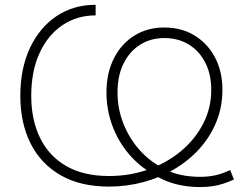

<svg xmlns="http://www.w3.org/2000/svg" viewBox="-20 -757 1034 789"><path d="M802.7 11.7Q765.1 11.7 729.5 5.4Q693.8 -1 662.4 -13.7Q630.9 -26.4 606.4 -43.9Q551.8 -74.2 508.8 -125Q465.8 -175.8 441.7 -240.7Q417.5 -305.7 417.5 -377Q417.5 -456.5 447.8 -516.6Q478 -576.7 531.7 -610.4Q585.4 -644 655.3 -644Q725.6 -644 779.3 -611.3Q833 -578.6 863.5 -521Q894 -463.4 894 -387.7Q894 -317.4 869.1 -256.3Q844.2 -195.3 800 -146.2Q755.9 -97.2 697.3 -62.3Q638.7 -27.3 569.8 -8.8Q501 9.8 427.7 9.8Q310.5 9.8 229.2 -36.9Q147.9 -83.5 105.7 -167.5Q63.5 -251.5 63.5 -363.3Q63.5 -475.6 103 -559.8Q142.6 -644 212.2 -690.7Q281.7 -737.3 373 -737.3V-693.8Q296.4 -693.8 236.6 -653.6Q176.8 -613.3 142.6 -539.1Q108.4 -464.8 108.4 -363.3Q108.4 -264.2 144.8 -189.9Q181.2 -115.7 252.2 -74.7Q323.2 -33.7 427.7 -33.7Q514.2 -33.7 590.3 -60.8Q666.5 -87.9 724.4 -136.5Q782.2 -185.1 815.2 -249.3Q848.1 -313.5 848.1 -387.7Q848.1 -451.7 823.7 -499.5Q799.3 -547.4 755.9 -574Q712.4 -600.6 655.3 -600.6Q598.1 -600.6 554.7 -572.5Q511.2 -544.4 487.1 -494.6Q462.9 -444.8 462.9 -377.9Q462.9 -309.6 487.5 -248Q512.2 -186.5 554.7 -139.4Q597.2 -92.3 650.4 -66.4Q680.2 -47.9 719.2 -39.1Q758.3 -30.3 803.2 -30.3Q835.4 -30.3 864.5 -36.6Q893.6 -43 925.8 -58.1L941.4 -19.5Q920.4 -9.8 898.2 -2.4Q876 4.9 852.5 8.3Q829.1 11.7 802.7 11.7Z"/></svg>

Font: Inter 17pt ExtraLight
Style: Regular
Weight: 250
Version: Version 4.001;git-66647c0bb